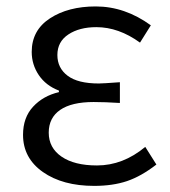

<svg xmlns="http://www.w3.org/2000/svg" viewBox="-20 -574 535 606"><path d="M277.3 12.7Q177.7 12.7 115.2 -31.2Q52.7 -75.2 52.7 -148.4Q52.7 -203.1 84.5 -237.3Q116.2 -271.5 166 -283.2V-288.1Q125 -303.7 102.5 -336.9Q80.1 -370.1 80.1 -410.2Q80.1 -478.5 137.7 -516.1Q195.3 -553.7 282.2 -553.7Q374 -553.7 456.1 -494.1L421.9 -439.5Q354.5 -488.3 284.2 -488.3Q230.5 -488.3 195.8 -465.3Q161.1 -442.4 161.1 -400.4Q161.1 -359.4 193.4 -335Q225.6 -310.5 292 -310.5Q303.7 -310.5 358.4 -314.5V-249Q310.5 -252 275.4 -252Q206.1 -252 169.9 -227.1Q133.8 -202.1 133.8 -155.3Q133.8 -107.4 174.3 -79.6Q214.8 -51.8 286.1 -51.8Q368.2 -51.8 438.5 -110.4L473.6 -54.7Q425.8 -17.6 380.9 -2.4Q335.9 12.7 277.3 12.7Z"/></svg>

Font: Gen Shin Gothic Normal
Style: Regular
Weight: 300
Designer: [Source Han Sans]
Ryoko NISHIZUKA  (kana & ideographs); Paul D. Hunt (Latin, Greek & Cyrillic); Wenlong ZHANG  (bopomofo
Version: Version 1.002.20150607